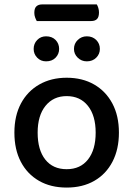

<svg xmlns="http://www.w3.org/2000/svg" viewBox="-20 -833 601 867"><path d="M517 -234Q517 -159 488 -103Q459 -47 406 -16.5Q353 14 281 14Q209 14 156 -16.5Q103 -47 74 -102.5Q45 -158 45 -234Q45 -310 74.5 -365.5Q104 -421 157.5 -451.5Q211 -482 281 -482Q352 -482 405 -451.5Q458 -421 487.5 -365.5Q517 -310 517 -234ZM281 -399Q221 -399 185.5 -355Q150 -311 150 -234Q150 -156 184.5 -112.5Q219 -69 281 -69Q343 -69 377.5 -113Q412 -157 412 -234Q412 -311 377 -355Q342 -399 281 -399ZM247 -612Q247 -589 231 -572.5Q215 -556 188 -556Q164 -556 148 -572.5Q132 -589 132 -612Q132 -636 148 -652.5Q164 -669 188 -669Q215 -669 231 -652.5Q247 -636 247 -612ZM431 -612Q431 -589 414.5 -572.5Q398 -556 372 -556Q348 -556 331 -572.5Q314 -589 314 -612Q314 -636 331 -652.5Q348 -669 372 -669Q398 -669 414.5 -652.5Q431 -636 431 -612ZM392 -738H146Q142 -745 138.5 -754.5Q135 -764 135 -775Q135 -796 144.5 -804.5Q154 -813 169 -813H417Q421 -807 424 -797Q427 -787 427 -777Q427 -756 418 -747Q409 -738 392 -738Z"/></svg>

Font: Baloo Bhaijaan 2 Medium
Style: Regular
Weight: 500
Designer: Sanskriti Dholi, Noopur Datye and Ek Type
Foundry: Ek Type
Version: Version 1.701